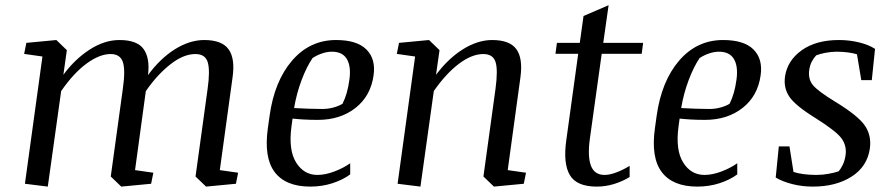

<svg xmlns="http://www.w3.org/2000/svg" viewBox="-20 -691 3348 722"><path d="M548.3 0 436 10.7 396.5 -27.3 441.9 -356.9Q452.1 -428.2 441.9 -458Q431.6 -487.8 396 -487.8Q355 -487.8 306.4 -452.6Q257.8 -417.5 210 -348.6L159.7 10.7L73.7 0L139.6 -478.5L70.8 -488.3L79.1 -529.8L191.9 -540.5L231.4 -502.4L218.3 -409.7Q260.7 -467.8 316.7 -504.2Q372.6 -540.5 429.2 -540.5Q496.1 -540.5 520.3 -506.1Q544.4 -471.7 536.6 -408.7Q582.5 -471.2 637.9 -505.9Q693.4 -540.5 748 -540.5Q814.5 -540.5 839.6 -505.6Q864.7 -470.7 854.5 -399.9L806.6 -51.3L875.5 -41.5L867.2 0L754.9 10.7L715.3 -27.3L760.7 -356.9Q770.5 -425.8 761.2 -456.8Q752 -487.8 714.8 -487.8Q669.4 -487.8 619.6 -448.2Q569.8 -408.7 528.3 -348.1L487.8 -51.3L556.6 -41.5Z M1384.8 -407.7Q1374 -330.1 1316.9 -285.2Q1259.8 -240.2 1175.3 -240.2Q1145.5 -240.2 1120.6 -241.7Q1095.7 -243.2 1080.1 -245.1L1076.2 -216.3Q1064 -127.4 1093.3 -80.3Q1122.6 -33.2 1173.3 -33.2Q1203.1 -33.2 1237.3 -46.1Q1271.5 -59.1 1296.9 -77.1V-35.2Q1270 -15.1 1230.7 -2.2Q1191.4 10.7 1147 10.7Q1054.2 10.7 1012.9 -43.9Q971.7 -98.6 987.3 -209.5L993.7 -254.9Q1011.7 -385.7 1078.4 -463.1Q1145 -540.5 1243.7 -540.5Q1322.3 -540.5 1357.9 -504.9Q1393.6 -469.2 1384.8 -407.7ZM1155.3 -472.7Q1132.8 -439.5 1114 -389.6Q1095.2 -339.8 1085.9 -284.7Q1113.3 -283.2 1139.9 -282.2Q1166.5 -281.2 1191.9 -281.2Q1212.9 -281.2 1232.7 -286.4Q1252.4 -291.5 1268.1 -300.8Q1277.8 -320.8 1283.9 -342Q1290 -363.3 1293.9 -391.6Q1300.8 -440.9 1284.4 -468.8Q1268.1 -496.6 1228 -496.6Q1210.4 -496.6 1191.4 -490.2Q1172.4 -483.9 1155.3 -472.7Z M1949.7 0 1837.4 10.7 1797.9 -27.3 1843.3 -356.9Q1853 -428.7 1843.3 -458.3Q1833.5 -487.8 1797.4 -487.8Q1754.4 -487.8 1705.8 -451.2Q1657.2 -414.6 1611.3 -348.6L1561 10.7L1475.1 0L1541 -478.5L1472.2 -488.3L1480.5 -529.8L1593.3 -540.5L1632.8 -502.4L1619.6 -409.7Q1666 -471.7 1721.4 -506.1Q1776.9 -540.5 1830.6 -540.5Q1896.5 -540.5 1921.6 -506.3Q1946.8 -472.2 1937 -399.9L1889.2 -51.3L1958 -41.5Z M2074.2 -529.8H2160.2L2174.3 -630.9L2268.6 -671.4L2248.5 -529.8H2398.4L2393.1 -488.8H2242.7L2198.2 -169.9Q2189 -103 2202.1 -68.1Q2215.3 -33.2 2253.4 -33.2Q2273.9 -33.2 2300.5 -43.7Q2327.1 -54.2 2347.7 -67.4V-25.4Q2320.8 -8.8 2288.8 1Q2256.8 10.7 2224.1 10.7Q2148.4 10.7 2122.8 -32.7Q2097.2 -76.2 2109.4 -163.1L2154.3 -488.8H2068.8Z M2840.3 -407.7Q2829.6 -330.1 2772.5 -285.2Q2715.3 -240.2 2630.9 -240.2Q2601.1 -240.2 2576.2 -241.7Q2551.3 -243.2 2535.6 -245.1L2531.7 -216.3Q2519.5 -127.4 2548.8 -80.3Q2578.1 -33.2 2628.9 -33.2Q2658.7 -33.2 2692.9 -46.1Q2727.1 -59.1 2752.4 -77.1V-35.2Q2725.6 -15.1 2686.3 -2.2Q2647 10.7 2602.5 10.7Q2509.8 10.7 2468.5 -43.9Q2427.2 -98.6 2442.9 -209.5L2449.2 -254.9Q2467.3 -385.7 2533.9 -463.1Q2600.6 -540.5 2699.2 -540.5Q2777.8 -540.5 2813.5 -504.9Q2849.1 -469.2 2840.3 -407.7ZM2610.8 -472.7Q2588.4 -439.5 2569.6 -389.6Q2550.8 -339.8 2541.5 -284.7Q2568.8 -283.2 2595.5 -282.2Q2622.1 -281.2 2647.5 -281.2Q2668.5 -281.2 2688.2 -286.4Q2708 -291.5 2723.6 -300.8Q2733.4 -320.8 2739.5 -342Q2745.6 -363.3 2749.5 -391.6Q2756.3 -440.9 2740 -468.8Q2723.6 -496.6 2683.6 -496.6Q2666 -496.6 2647 -490.2Q2627.9 -483.9 2610.8 -472.7Z M3120.6 -308.6Q3207 -255.9 3232.4 -218.5Q3257.8 -181.2 3251 -132.3Q3241.2 -64.5 3182.4 -26.9Q3123.5 10.7 3036.6 10.7Q2996.1 10.7 2959 1.2Q2921.9 -8.3 2897 -23.4L2908.7 -140.6H2948.7L2963.9 -44.4Q2980 -39.1 3002.4 -36.1Q3024.9 -33.2 3049.3 -33.2Q3072.8 -33.2 3095.7 -37.4Q3118.7 -41.5 3133.8 -46.9Q3142.6 -57.1 3149.7 -72.3Q3156.7 -87.4 3159.7 -107.4Q3164.6 -141.6 3145.5 -169.2Q3126.5 -196.8 3046.4 -247.1Q2970.7 -293.9 2948.2 -327.4Q2925.8 -360.8 2932.1 -404.3Q2941.4 -463.9 2995.1 -502.2Q3048.8 -540.5 3134.8 -540.5Q3173.8 -540.5 3210 -531.7Q3246.1 -522.9 3270.5 -507.3L3258.3 -389.6H3218.8L3202.6 -486.8Q3189 -491.2 3168.5 -493.9Q3147.9 -496.6 3127 -496.6Q3105.5 -496.6 3084 -492.4Q3062.5 -488.3 3049.3 -482.9Q3039.1 -472.2 3032.5 -459Q3025.9 -445.8 3023.4 -430.7Q3017.6 -393.6 3037.4 -370.4Q3057.1 -347.2 3120.6 -308.6Z"/></svg>

Font: Noticia Text
Style: Italic
Weight: 400
Italic angle: -8°
Designer: JM Sole
Foundry: JM Sole
Version: Version 1.003